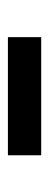

<svg xmlns="http://www.w3.org/2000/svg" viewBox="156 -506 122 473"><g transform="rotate(-90 216.5 -269.0)"><path d="M71 -228V-310H362V-228Z"/></g></svg>

Font: Muli SemiBold
Style: Regular
Weight: 600
Designer: Vernon Adams
Foundry: Vernon Adams
Version: Version 2.000